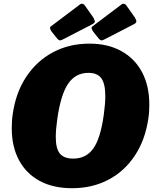

<svg xmlns="http://www.w3.org/2000/svg" viewBox="-20 -982 820 1012"><path d="M360 10Q260 10 189 -28.5Q118 -67 80 -138Q42 -209 42 -306Q42 -323 43 -342Q44 -361 47 -380Q63 -494 118.5 -577.5Q174 -661 259.5 -706.5Q345 -752 451 -752Q549 -752 620 -712.5Q691 -673 729 -601Q767 -529 767 -431Q767 -414 766 -395.5Q765 -377 762 -358Q746 -246 691.5 -163Q637 -80 552 -35Q467 10 360 10ZM366 -146Q434 -146 472 -199.5Q510 -253 527 -377Q531 -406 533 -430.5Q535 -455 535 -476Q535 -541 514 -569.5Q493 -598 446 -598Q378 -598 339 -540.5Q300 -483 282 -355Q278 -327 276 -303.5Q274 -280 274 -260Q274 -198 296 -172Q318 -146 366 -146ZM471 -891Q477 -881 479.5 -872Q482 -863 468 -855L313 -775Q300 -768 294 -769.5Q288 -771 282 -778L254 -813Q248 -820 245 -829Q242 -838 247 -842L402 -959Q409 -964 416.5 -961.5Q424 -959 428 -952ZM690 -891Q696 -881 698.5 -872Q701 -863 687 -855L532 -775Q519 -768 513 -769.5Q507 -771 501 -778L473 -813Q467 -820 464 -829Q461 -838 466 -842L621 -959Q628 -964 635.5 -961.5Q643 -959 647 -952Z"/></svg>

Font: Libre Franklin Thin Black
Style: Italic
Weight: 900
Italic angle: -8°
Version: Version 2.000